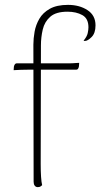

<svg xmlns="http://www.w3.org/2000/svg" viewBox="-20 -760 412 788"><path d="M135 8Q127 8 122.5 2Q118 -4 118 -14L117 -577Q117 -602 122 -630Q127 -658 141.5 -683Q156 -708 184.5 -724Q213 -740 259 -740Q306 -740 339 -718.5Q372 -697 372 -656Q372 -624 356 -608Q340 -592 329 -592Q328 -592 326.5 -592Q325 -592 323 -593Q337 -610 340 -624Q343 -638 343 -648Q343 -684 318 -698Q293 -712 257 -712Q210 -712 186.5 -691.5Q163 -671 155.5 -639Q148 -607 148 -574L147 -87Q147 -57 148.5 -34.5Q150 -12 153 0Q150 3 146 5.5Q142 8 135 8ZM36 -472 37 -486Q38 -492 41 -496Q44 -500 48 -500H253Q257 -500 264 -500Q271 -500 279 -500.5Q287 -501 294 -501.5Q301 -502 305 -502L304 -488Q303 -482 300.5 -478Q298 -474 293 -474H96Q86 -474 66 -473.5Q46 -473 36 -472Z"/></svg>

Font: Arima Thin Thin
Style: Regular
Weight: 250
Version: Version 1.100